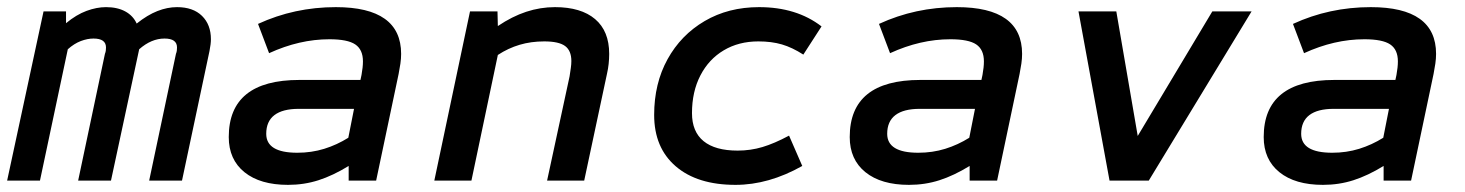

<svg xmlns="http://www.w3.org/2000/svg" viewBox="-24 -506 4104 538"><path d="M-4 0 98 -474H161V-441Q190 -465 218.5 -475.5Q247 -486 273 -486Q305 -486 327 -474Q349 -462 359 -440Q389 -464 417 -475Q445 -486 472 -486Q517 -486 542 -461.5Q567 -437 567 -396Q567 -383 563 -363L486 0H394L469 -355Q471 -360 471.5 -364.5Q472 -369 472 -373Q472 -398 437 -398Q400 -398 366 -368L287 0H195L270 -355Q272 -360 272.5 -364.5Q273 -369 273 -373Q273 -398 238 -398Q221 -398 202.5 -391Q184 -384 166 -368L88 0Z M783 12Q705 12 661 -23.5Q617 -59 617 -122Q617 -282 815 -282H986L989 -296Q991 -307 992 -316.5Q993 -326 993 -334Q993 -367 971.5 -381.5Q950 -396 899 -396Q815 -396 730 -357L699 -439Q801 -486 917 -486Q1100 -486 1100 -355Q1100 -342 1098 -328Q1096 -314 1093 -299L1030 0H953V-41Q909 -14 868.5 -1Q828 12 783 12ZM809 -78Q849 -78 884.5 -89Q920 -100 952 -120L968 -201H813Q768 -201 745 -183.5Q722 -166 722 -131Q722 -78 809 -78Z M1193 0 1293 -474H1370L1371 -433Q1411 -460 1450.5 -473Q1490 -486 1531 -486Q1604 -486 1643.5 -452.5Q1683 -419 1683 -355Q1683 -341 1681.5 -327Q1680 -313 1677 -300L1613 0H1509L1572 -292Q1574 -305 1575.5 -315.5Q1577 -326 1577 -335Q1577 -364 1559.5 -377Q1542 -390 1501 -390Q1464 -390 1432 -380.5Q1400 -371 1371 -352L1297 0Z M2037 12Q1930 12 1869.5 -40Q1809 -92 1809 -184Q1809 -272 1846.5 -340Q1884 -408 1950.5 -447Q2017 -486 2103 -486Q2208 -486 2278 -432L2227 -353Q2196 -373 2167 -381.5Q2138 -390 2101 -390Q2046 -390 2004 -365Q1962 -340 1938.5 -294.5Q1915 -249 1915 -189Q1915 -137 1947.5 -110.5Q1980 -84 2043 -84Q2079 -84 2112.5 -94Q2146 -104 2187 -126L2224 -41Q2130 12 2037 12Z M2523 12Q2445 12 2401 -23.5Q2357 -59 2357 -122Q2357 -282 2555 -282H2726L2729 -296Q2731 -307 2732 -316.5Q2733 -326 2733 -334Q2733 -367 2711.5 -381.5Q2690 -396 2639 -396Q2555 -396 2470 -357L2439 -439Q2541 -486 2657 -486Q2840 -486 2840 -355Q2840 -342 2838 -328Q2836 -314 2833 -299L2770 0H2693V-41Q2649 -14 2608.5 -1Q2568 12 2523 12ZM2549 -78Q2589 -78 2624.5 -89Q2660 -100 2692 -120L2708 -201H2553Q2508 -201 2485 -183.5Q2462 -166 2462 -131Q2462 -78 2549 -78Z M3085 0 2998 -474H3104L3164 -125L3373 -474H3483L3195 0Z M3683 12Q3605 12 3561 -23.5Q3517 -59 3517 -122Q3517 -282 3715 -282H3886L3889 -296Q3891 -307 3892 -316.5Q3893 -326 3893 -334Q3893 -367 3871.5 -381.5Q3850 -396 3799 -396Q3715 -396 3630 -357L3599 -439Q3701 -486 3817 -486Q4000 -486 4000 -355Q4000 -342 3998 -328Q3996 -314 3993 -299L3930 0H3853V-41Q3809 -14 3768.5 -1Q3728 12 3683 12ZM3709 -78Q3749 -78 3784.5 -89Q3820 -100 3852 -120L3868 -201H3713Q3668 -201 3645 -183.5Q3622 -166 3622 -131Q3622 -78 3709 -78Z"/></svg>

Font: Sometype Mono SemiBold
Style: Italic
Weight: 600
Italic angle: -12°
Designer: Ryoichi Tsunekawa
Foundry: Dharma Type
Version: Version 1.001